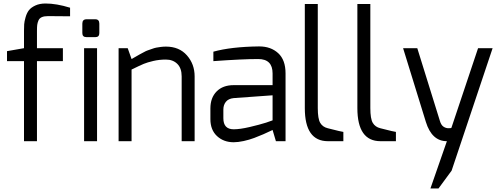

<svg xmlns="http://www.w3.org/2000/svg" viewBox="-20 -806 2854 1096"><path d="M20 -457V-514L117 -531V-630Q117 -652 118 -667.5Q119 -683 126 -707.5Q133 -732 145 -747.5Q157 -763 181.5 -774.5Q206 -786 240 -786Q302 -786 380 -762V-713L257 -714Q256 -714 254 -714Q232 -714 218.5 -708Q205 -702 199.5 -689Q194 -676 192.5 -664Q191 -652 191 -630V-531H339V-457H191V0H117V-457Z M450 -617V-671Q450 -696 474 -696H524Q547 -696 547 -671V-617Q547 -594 524 -594H474Q450 -594 450 -617ZM460 0V-531H534V0Z M657 0V-531H709L731 -469Q734 -470 753 -481.5Q772 -493 776.5 -495Q781 -497 798 -506.5Q815 -516 822 -518Q829 -520 845 -526Q861 -532 871.5 -534Q882 -536 897 -538Q912 -540 927 -540Q1003 -540 1047 -490Q1091 -440 1091 -370V0H1017V-370Q1017 -417 992 -441.5Q967 -466 927 -466Q889 -466 855 -458Q821 -450 800.5 -441.5Q780 -433 731 -409V0Z M1181 -126V-187Q1181 -248 1216.5 -284Q1252 -320 1314 -320Q1413 -320 1478 -320Q1505 -320 1520.5 -320Q1536 -320 1536 -320Q1536 -349 1536 -369Q1536 -373 1536 -376Q1536 -379 1536 -381.5Q1536 -384 1536 -385.5Q1536 -387 1536 -387Q1536 -469 1454 -469Q1364 -469 1198 -457V-511Q1299 -539 1457 -541Q1458 -541 1460 -541Q1526 -541 1568 -502.5Q1610 -464 1610 -387V0H1555L1536 -64L1521 -57Q1507 -50 1483 -39.5Q1459 -29 1431 -18.5Q1403 -8 1371 -1Q1339 6 1314 6Q1257 6 1219 -29Q1181 -64 1181 -126ZM1255 -131Q1255 -68 1314 -68Q1350 -68 1405.5 -81Q1461 -94 1499 -106L1536 -119V-262L1314 -246Q1284 -243 1269.5 -225Q1255 -207 1255 -181Z M1720 -189V-783H1794V-189Q1794 -128 1808 -104.5Q1822 -81 1851 -74Q1933 -53 1940 -53V0H1852Q1720 0 1720 -189Z M2020 -189V-783H2094V-189Q2094 -128 2108 -104.5Q2122 -81 2151 -74Q2233 -53 2240 -53V0H2152Q2020 0 2020 -189Z M2281 -531H2362L2491 -116Q2498 -92 2511.5 -83Q2525 -74 2540 -74Q2557 -74 2557 -77L2709 -531H2792L2558 168L2483 270H2437L2531 0Q2445 0 2411 -110Z"/></svg>

Font: Mina
Style: Regular
Weight: 400
Version: Version 1.000